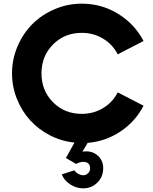

<svg xmlns="http://www.w3.org/2000/svg" viewBox="-20 -780 845 1060"><path d="M431.2 -151.4Q496.6 -151.4 549.6 -183.6Q602.5 -215.8 629.9 -270L772.5 -196.3Q728 -109.9 646 -54.7Q564 0.5 463.9 8.8L435.1 57.6Q482.9 49.3 516.4 76.2Q549.8 103 549.8 148.9Q549.8 195.8 517.8 227.8Q485.8 259.8 439 259.8Q400.9 259.8 366.7 237.3Q332.5 214.8 321.3 182.6L391.1 160.2Q397.5 171.4 411.6 179.4Q425.8 187.5 439 187.5Q455.1 187.5 466.3 176.3Q477.5 165 477.5 148.9Q477.5 122.6 454.6 115.5Q431.6 108.4 399.9 125L343.8 92.3L391.1 7.3Q319.3 0 255.6 -33Q191.9 -65.9 146 -116.5Q100.1 -167 73.2 -234.4Q46.4 -301.8 46.4 -375Q46.4 -453.1 76.9 -524.4Q107.4 -595.7 158.9 -647.2Q210.4 -698.7 281.7 -729.2Q353 -759.8 431.2 -759.8Q541 -759.8 632.3 -703.6Q723.6 -647.5 772.5 -553.7L629.9 -480Q602.5 -534.2 549.6 -566.4Q496.6 -598.6 431.2 -598.6Q336.4 -598.6 272.7 -534.4Q209 -470.2 209 -375Q209 -279.8 272.7 -215.6Q336.4 -151.4 431.2 -151.4Z"/></svg>

Font: Now Alt
Style: Bold
Weight: 700
Designer: Alfredo Marco Pradil
Foundry: Alfredo Marco Pradil
Version: Version 1.002;PS 001.002;hotconv 1.0.88;makeotf.lib2.5.64775